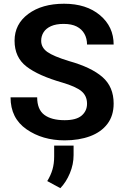

<svg xmlns="http://www.w3.org/2000/svg" viewBox="-20 -741 665 1028"><path d="M326 10.5Q207.5 10.5 122 -48.8Q36.5 -108 36.5 -220H179Q179 -155 217.2 -126.2Q255.5 -97.5 326 -97.5Q388.5 -97.5 417.2 -122.2Q446 -147 446 -185.5Q446 -228 416 -252.8Q386 -277.5 315 -298.5Q185.5 -335.5 121.8 -384.8Q58 -434 58 -523Q58 -612 131.5 -666.5Q205 -721 323 -721Q442.5 -721 515.5 -659.5Q588.5 -598 588.5 -502.5H446Q446 -534.5 432.2 -559.5Q418.5 -584.5 391 -598.8Q363.5 -613 321 -613Q280 -613 253.2 -601Q226.5 -589 213.5 -568.5Q200.5 -548 200.5 -522.5Q200.5 -486.5 233.2 -463Q266 -439.5 349.5 -414Q469 -380.5 528.8 -328.2Q588.5 -276 588.5 -186.5Q588.5 -121.5 555 -77.5Q521.5 -33.5 462 -11.5Q402.5 10.5 326 10.5ZM303 266.5 233 228.5Q252 197.5 261 166.2Q270 135 270 96.5V38.5H374V89.5Q374 139 354 186.8Q334 234.5 303 266.5Z"/></svg>

Font: Roberto Sans
Style: Bold
Weight: 700
Designer: Google (font) & Cristiano Sobral (main changes)
Version: Version 1.000;October 12, 2021;FontCreator 14.0.0.2814 64-bi